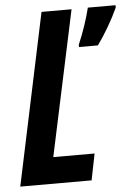

<svg xmlns="http://www.w3.org/2000/svg" viewBox="-54 -755 563 796"><g transform="rotate(-5 227.5 -357.5)"><path d="M-2 0 148.9 -713.9H273.9L145 -109.9H316.9L294.9 0ZM291 -555.2V-564.9Q323.7 -641.6 341.8 -714.8H457V-705.1Q440.4 -668.5 416.7 -627.9Q393.1 -587.4 369.6 -555.2Z"/></g></svg>

Font: Open Sans Condensed
Style: Bold Italic
Weight: 700
Width: 3
Italic angle: -12°
Designer: Monotype Design Team
Foundry: Monotype Imaging Inc.
Version: Version 3.003; ttfautohint (v1.8.4)